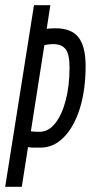

<svg xmlns="http://www.w3.org/2000/svg" viewBox="-28 -720 350 740"><path d="M-8 0 103 -700H166L152 -609Q169 -611 186 -611Q248 -611 275 -575.5Q302 -540 302 -466Q302 -374 280 -303Q258 -232 218.5 -191.5Q179 -151 128 -151Q115 -151 103 -151Q91 -151 80 -153L56 0ZM124 -212Q159 -212 185 -245Q211 -278 225.5 -334Q240 -390 240 -460Q240 -512 224.5 -531Q209 -550 177 -550Q160 -550 143 -546L91 -214Q97 -213 104 -212.5Q111 -212 124 -212Z"/></svg>

Font: Georama ExtraCondensed
Style: Italic
Weight: 400
Width: 2
Italic angle: -9°
Designer: Jean-Baptiste Levee
Foundry: Production Type
Version: Version 1.000